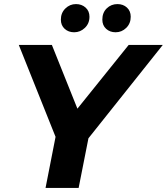

<svg xmlns="http://www.w3.org/2000/svg" viewBox="-20 -920 817 940"><path d="M413 -243 365 0H203L252 -250L72 -700H234L359 -388L610 -700H777ZM278 -824Q278 -857 300 -878.5Q322 -900 352 -900Q380 -900 399 -883Q418 -866 418 -838Q418 -805 395.5 -783.5Q373 -762 343 -762Q315 -762 296.5 -779Q278 -796 278 -824ZM481 -824Q481 -858 502.5 -879Q524 -900 555 -900Q583 -900 601.5 -883Q620 -866 620 -838Q620 -805 598 -783.5Q576 -762 546 -762Q518 -762 499.5 -779Q481 -796 481 -824Z"/></svg>

Font: Idrija
Style: Bold Italic
Weight: 700
Italic angle: -11.3°
Designer: Julieta Ulanovsky
Foundry: Julieta Ulanovsky
Version: Version 7.200